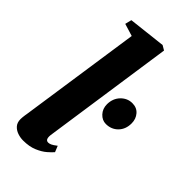

<svg xmlns="http://www.w3.org/2000/svg" viewBox="-256 -881 956 956"><g transform="rotate(45 222.0 -403.0)"><path d="M200 -106Q198 -88.5 202.2 -79.5Q206.5 -70.5 217.5 -70.5Q225.5 -70.5 235 -74.8Q244.5 -79 262.5 -93L275.5 -61Q266 -49.5 246.8 -32.8Q227.5 -16 196.5 -2.8Q165.5 10.5 121.5 10.5Q102 10.5 82.5 3.8Q63 -3 50.2 -17.5Q37.5 -32 37.5 -56Q37.5 -61.5 38.2 -69Q39 -76.5 40 -84Q41 -91.5 42 -96L136.5 -740L71 -760L79.5 -794.5L277 -817L301.5 -802.5ZM289.5 -413Q290 -453.5 315.2 -479.8Q340.5 -506 375.5 -506Q407 -506 425.5 -484.5Q444 -463 444 -432Q444 -390.5 418.8 -364.8Q393.5 -339 355 -339Q329 -339 309.2 -360.2Q289.5 -381.5 289.5 -413Z"/></g></svg>

Font: Merriweather 48pt Black
Style: Italic
Weight: 900
Italic angle: -7.8°
Version: Version 2.101